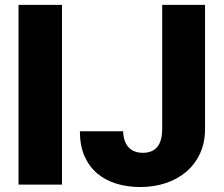

<svg xmlns="http://www.w3.org/2000/svg" viewBox="-20 -747 905 777"><path d="M303.3 -215.9H478.3Q479.8 -172.9 500.5 -150.7Q521.3 -128.6 557.9 -128.6Q636 -128.6 636.4 -224.4V-727.3H809.7V-224.4Q809.7 -168.7 789.1 -125Q768.5 -81.3 733 -51.3Q697.4 -21.3 649.9 -5.7Q602.3 9.9 547.9 9.9Q495.4 9.9 450.5 -3.9Q405.5 -17.8 372.9 -45.6Q340.2 -73.5 321.7 -115.9Q303.3 -158.4 303.3 -215.9ZM55 0V-727.3H230.8V0Z"/></svg>

Font: Inter P Extra Bold
Style: Regular
Weight: 800
Designer: Rasmus Andersson
Foundry: rsms
Version: Version 3.018;git-588b23468